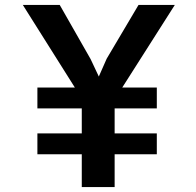

<svg xmlns="http://www.w3.org/2000/svg" viewBox="-20 -763 799 783"><path d="M313.5 0V-410L348 -306.5L73 -743H223.5L349.5 -522L398.5 -418Q395.5 -418 389.5 -418Q383.5 -418 377.8 -418Q372 -418 368.5 -418L415 -523.5L545 -743H693L419 -312.5L447.5 -410V0ZM132.5 -321V-406H619.5V-321ZM132.5 -134V-219H619.5V-134Z"/></svg>

Font: Merriweather Sans SemiBold
Style: Regular
Weight: 600
Designer: Eben Sorkin
Foundry: Eben Sorkin
Version: Version 2.001